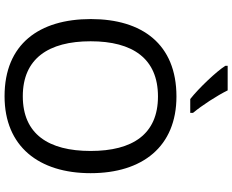

<svg xmlns="http://www.w3.org/2000/svg" viewBox="-106 -878 994 821"><g transform="rotate(90 390.5 -467.0)"><path d="M366 -944H261V-934C284 -897 357 -820 403 -784H462V-796C431 -833 388 -899 366 -944ZM720 -358C720 -580 606 -725 392 -725C168 -725 61 -578 61 -359C61 -138 168 10 391 10C606 10 720 -137 720 -358ZM156 -358C156 -538 230 -646 392 -646C553 -646 625 -538 625 -358C625 -178 553 -68 391 -68C230 -68 156 -178 156 -358Z"/></g></svg>

Font: Noto Sans Mahajani
Style: Regular
Weight: 400
Designer: Monotype Design Team
Foundry: Monotype Imaging Inc.
Version: Version 2.003